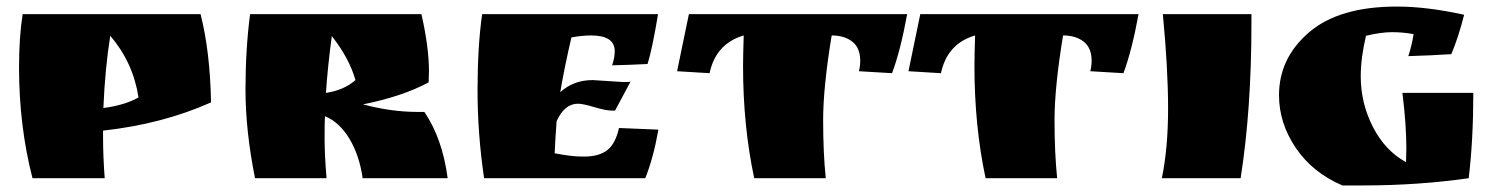

<svg xmlns="http://www.w3.org/2000/svg" viewBox="-20 -543 4563 585"><path d="M294 -125Q294 -68 299 0H79Q38 -159 38 -338Q38 -429 49 -500H591Q620 -387 623 -231Q475 -165 294 -145ZM295 -214Q359 -222 402 -246Q386 -352 316 -434Q300 -335 295 -214Z M1287 -326 1286 -292Q1206 -249 1086 -225Q1172 -202 1252 -202H1273Q1328 -121 1344 0H1085Q1075 -70 1044.5 -120.5Q1014 -171 970 -189Q969 -172 969 -121Q969 -70 975 0H757Q728 -145 728 -269.5Q728 -394 742 -500H1264Q1287 -399 1287 -326ZM991 -433Q979 -345 973 -260Q1028 -268 1063 -299Q1044 -366 991 -433Z M1786 -299 1880 -293Q1894 -293 1901 -294L1854 -206H1845Q1826 -206 1791 -216.5Q1756 -227 1741 -227Q1700 -227 1676 -174Q1672 -125 1670 -76Q1722 -66 1752 -66H1761Q1804 -66 1829.5 -85Q1855 -104 1866 -153L1986 -148Q1971 -62 1946 0H1455Q1435 -135 1435 -268Q1435 -401 1449 -500H1985Q1967 -392 1953 -348Q1894 -345 1845 -344Q1853 -367 1853 -387Q1853 -435 1781 -435Q1754 -435 1721 -429Q1699 -334 1687 -262Q1727 -299 1786 -299Z M2514 -435Q2488 -277 2488 -177Q2488 -77 2496 0H2278Q2244 -159 2244 -342Q2244 -373 2246 -435Q2161 -410 2142 -320L2043 -326L2079 -500H2744Q2724 -390 2698 -320L2597 -326Q2601 -342 2601 -358Q2601 -397 2577 -416Q2553 -435 2514 -435Z M3219 -435Q3193 -277 3193 -177Q3193 -77 3201 0H2983Q2949 -159 2949 -342Q2949 -373 2951 -435Q2866 -410 2847 -320L2748 -326L2784 -500H3449Q3429 -390 3403 -320L3302 -326Q3306 -342 3306 -358Q3306 -397 3282 -416Q3258 -435 3219 -435Z M3793 -500V-473Q3793 -209 3760 0H3520Q3539 -92 3539 -212.5Q3539 -333 3523 -500Z M4264 -49 4265 -91Q4265 -162 4253 -260H4469Q4469 -118 4455 0Q4300 22 4134 22H4070Q3979 -17 3928 -92.5Q3877 -168 3877 -253Q3877 -366 3968.5 -444.5Q4060 -523 4236 -523Q4328 -523 4441 -498Q4424 -430 4402 -378Q4341 -374 4271 -372Q4282 -406 4287 -439Q4255 -445 4221.5 -445Q4188 -445 4142 -434Q4126 -366 4126 -311Q4126 -228 4163.5 -155.5Q4201 -83 4264 -49Z"/></svg>

Font: Ruslan Display
Style: Regular
Weight: 400
Version: Version 1.001